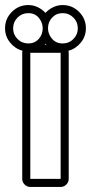

<svg xmlns="http://www.w3.org/2000/svg" viewBox="-55 -740 360 760"><path d="M-35 -628Q-35 -666 -8 -693Q19 -720 57 -720Q77 -720 94.5 -711.5Q112 -703 125 -689Q138 -703 155.5 -711.5Q173 -720 193 -720Q231 -720 258 -693Q285 -666 285 -628Q285 -596 265 -571.5Q245 -547 216 -539Q216 -537 216.5 -535Q217 -533 217 -531V-32Q217 -19 207.5 -9.5Q198 0 185 0H65Q52 0 42.5 -9.5Q33 -19 33 -32V-531Q33 -536 34 -539Q5 -547 -15 -571.5Q-35 -596 -35 -628ZM65 -32H185V-531H65ZM-3 -628Q-3 -603 14.5 -585.5Q32 -568 57 -568Q82 -568 98 -585.5Q114 -603 114 -628Q114 -651 98.5 -669.5Q83 -688 57 -688Q32 -688 14.5 -670.5Q-3 -653 -3 -628ZM135 -628Q135 -605 151 -586.5Q167 -568 193 -568Q218 -568 235.5 -585.5Q253 -603 253 -628Q253 -653 235.5 -670.5Q218 -688 193 -688Q168 -688 151.5 -670.5Q135 -653 135 -628ZM125 -567Q124 -564 121 -563H129Q126 -564 125 -567Z"/></svg>

Font: Lichte PostBus
Style: Regular
Weight: 400
Designer: Peter Wiegel
Version: Version 1.001